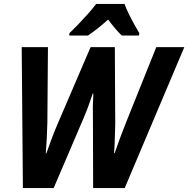

<svg xmlns="http://www.w3.org/2000/svg" viewBox="-20 -953 954 973"><path d="M96 0 90 -714H223L220 -331Q219 -292 217 -251Q215 -210 212 -176H215Q228 -213 243 -253Q258 -293 272 -325L439 -714H562L564 -327Q563 -295 562 -254.5Q561 -214 558 -177H561Q574 -215 589.5 -256.5Q605 -298 619 -333L772 -714H914L612 0H452L451 -333Q450 -383 450.5 -414Q451 -445 453 -479H450Q439 -446 427.5 -414.5Q416 -383 403 -353L252 0ZM332 -785Q353 -805 377.5 -830.5Q402 -856 426 -883Q450 -910 467 -933H611Q619 -911 632 -884Q645 -857 659.5 -831Q674 -805 686 -785L684 -773H597Q581 -788 562.5 -810Q544 -832 528 -854Q476 -807 426 -773H331Z"/></svg>

Font: Noto Sans SemiCondensed
Style: Bold Italic
Weight: 700
Width: 4
Italic angle: -12°
Designer: Monotype Design Team
Foundry: Monotype Imaging Inc.
Version: Version 2.013; ttfautohint (v1.8.4.7-5d5b)